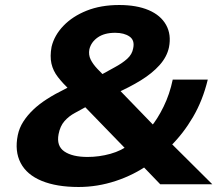

<svg xmlns="http://www.w3.org/2000/svg" viewBox="-20 -736 888 767"><path d="M294 11Q206 11 146.5 -13.5Q87 -38 62.5 -85Q38 -132 51 -196Q57 -225 73 -250Q89 -275 112.5 -297.5Q136 -320 168 -340.5Q200 -361 239 -380L286 -405L260 -375Q231 -403 211.5 -428Q192 -453 185.5 -482Q179 -511 186 -549Q197 -595 233.5 -633Q270 -671 326.5 -693.5Q383 -716 456 -716Q526 -716 574 -695.5Q622 -675 643.5 -636.5Q665 -598 655 -547Q647 -509 617.5 -476Q588 -443 542.5 -415Q497 -387 440 -362L447 -387L596 -233L582 -228Q609 -260 633.5 -310Q658 -360 670 -418H810Q790 -335 751 -268.5Q712 -202 661 -152L652 -175L828 0H620L543 -80L577 -81Q515 -37 442 -13Q369 11 294 11ZM330 -109Q376 -109 421 -121.5Q466 -134 499 -160L488 -135L298 -331L362 -329L327 -311Q304 -298 279.5 -285Q255 -272 237.5 -252Q220 -232 214 -200Q205 -153 237 -131Q269 -109 330 -109ZM440 -605Q397 -605 370.5 -586.5Q344 -568 337 -539Q333 -517 342 -498.5Q351 -480 369 -461Q387 -442 409 -420L369 -429Q406 -450 437 -466.5Q468 -483 488 -501Q508 -519 512 -543Q519 -575 497.5 -590Q476 -605 440 -605Z"/></svg>

Font: Nunito Sans 7pt SemiExpanded ExtraBold
Style: Italic
Weight: 800
Width: 6
Italic angle: -9°
Designer: Vernon Adams
Foundry: Vernon Adams
Version: Version 3.101;gftools[0.9.27]